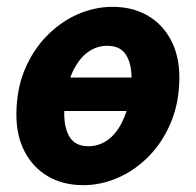

<svg xmlns="http://www.w3.org/2000/svg" viewBox="-20 -530 575 562"><path d="M224 12Q165 12 121 -13.5Q77 -39 52.5 -85.5Q28 -132 28 -194Q28 -267 52 -325Q76 -383 116.5 -424.5Q157 -466 207 -488Q257 -510 309 -510Q368 -510 412 -484.5Q456 -459 480.5 -412.5Q505 -366 505 -304Q505 -232 481 -173.5Q457 -115 416.5 -73.5Q376 -32 326 -10Q276 12 224 12ZM239 -102Q267 -102 290.5 -117Q314 -132 330.5 -160Q347 -188 356 -224Q365 -260 365 -302Q365 -344 348.5 -370Q332 -396 294 -396Q266 -396 242.5 -381Q219 -366 202.5 -338.5Q186 -311 177 -275Q168 -239 168 -197Q168 -154 184.5 -128Q201 -102 239 -102ZM150 -205 170 -303H384L364 -205Z"/></svg>

Font: Source Sans 3 ExtraBold
Style: Italic
Weight: 800
Italic angle: -11°
Version: Version 3.052;hotconv 1.1.0;makeotfexe 2.6.0